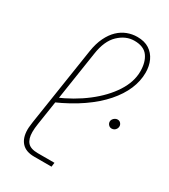

<svg xmlns="http://www.w3.org/2000/svg" viewBox="-183 -829 806 917"><g transform="rotate(30 219.5 -371.0)"><path d="M157 0Q111 0 88 -25.5Q65 -51 65 -97Q65 -107 66.5 -117.5Q68 -128 69 -139L135 -569Q142 -614 158 -647Q174 -680 196 -701Q218 -722 244.5 -732Q271 -742 299 -742Q339 -742 365 -725Q391 -708 404.5 -679Q418 -650 418 -613Q418 -567 398.5 -521Q379 -475 340 -430.5Q301 -386 242.5 -345.5Q184 -305 107 -271L102 -295Q187 -331 252.5 -381.5Q318 -432 355.5 -490Q393 -548 393 -606Q393 -657 370.5 -688Q348 -719 296 -719Q249 -719 210 -682Q171 -645 160 -569L95 -144Q93 -131 92 -120Q91 -109 91 -98Q91 -61 107.5 -42Q124 -23 164 -23H256L253 0ZM410 -301Q400 -301 393 -308.5Q386 -316 386 -326Q386 -333 390 -339Q394 -345 400.5 -349Q407 -353 414 -353Q425 -353 431.5 -345.5Q438 -338 438 -329Q438 -321 434 -314.5Q430 -308 424 -304.5Q418 -301 410 -301Z"/></g></svg>

Font: MuseoModerno Thin Thin
Style: Italic
Weight: 250
Italic angle: -9°
Version: Version 1.003